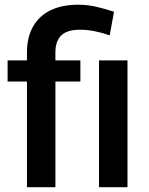

<svg xmlns="http://www.w3.org/2000/svg" viewBox="-20 -780 622 800"><path d="M92.3 0V-440.4H11.7V-528.3H92.3V-564.5Q92.8 -626.5 118.7 -670.9Q144.5 -715.3 191.9 -737.8Q239.3 -760.3 305.7 -760.3Q344.7 -760.3 380.6 -752Q416.5 -743.7 455.1 -731L437 -632.8Q369.6 -656.2 314 -656.2Q259.8 -656.2 235.4 -632.6Q210.9 -608.9 210.9 -561.5V-528.3H314.9V-440.4H210.9V0ZM511.2 0H392.6V-528.3H511.2Z"/></svg>

Font: f629545970084
Style: Regular
Weight: 500
Designer: Google
Version: Version 2.137; 2017